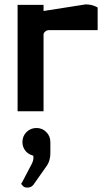

<svg xmlns="http://www.w3.org/2000/svg" viewBox="-20 -507 484 873"><path d="M82 336 76 329 81 321Q81 321 125 237Q132 223 132 210Q132 209 132 207L131 201L126 199Q106 193 94 176.5Q82 160 82 139Q82 112 100.5 93.5Q119 75 146 75Q172 75 190.5 93.5Q209 112 209 139V189Q209 222 194 245L132 333Q122 346 104 346Q89 346 82 336ZM203 -370Q193 -370 185.5 -363.5Q178 -357 178 -350V-1H60V-485H178V-457L331 -481Q368 -487 369 -487Q396 -487 416 -477L424 -473V-370Z"/></svg>

Font: FifthLeg
Style: Bold
Weight: 700
Designer: Jakub Steiner
Version: Version 1.0